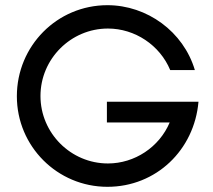

<svg xmlns="http://www.w3.org/2000/svg" viewBox="-20 -710 820 740"><path d="M392 -318V-238H634C594 -143 499 -80 396 -80C253 -80 136 -197 136 -340C136 -483 253 -600 396 -600C500 -600 596 -536 636 -440H731C687 -588 547 -690 394 -690C200 -690 45 -533 45 -339C45 -146 201 10 394 10C582 10 729 -132 745 -318Z"/></svg>

Font: Glacial Indifference
Style: Medium
Weight: 500
Version: Version 1.001